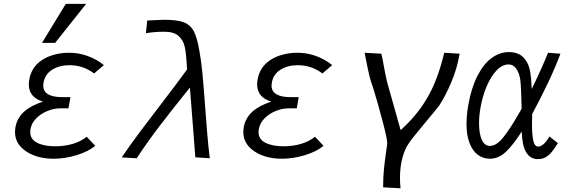

<svg xmlns="http://www.w3.org/2000/svg" viewBox="-20 -830 3040 1010"><path d="M105.5 -42.5Q59 -79.5 59 -135Q59 -148 61 -159.5Q69.5 -208.5 105.5 -241.5Q141.5 -274.5 206 -295.5Q131.5 -318 131.5 -386.5Q131.5 -396.5 134 -411.5Q145.5 -478 201.5 -514.5Q229.5 -533 266.5 -542.8Q303.5 -552.5 343.5 -552.5Q394 -552.5 439.5 -536Q488.5 -518.5 526.5 -487.5L475 -443.5Q418 -487 345.5 -487Q291.5 -487 254 -463Q216.5 -439 209 -395Q207.5 -387 207.5 -380Q207.5 -319 308.5 -319H350.5L340 -260H296.5Q263.5 -260 229 -246Q194.5 -232 170 -206.8Q145.5 -181.5 140 -149.5Q139 -144.5 139 -135.5Q139 -97.5 175.2 -79Q211.5 -60.5 270.5 -60.5Q319.5 -60.5 362.2 -73Q405 -85.5 436 -110.5L481 -63Q444.5 -32.5 383.2 -13.8Q322 5 261.5 5Q214 5 174 -7.2Q134 -19.5 105.5 -42.5ZM201 -604.5 326 -809.5H433L270 -604.5Z M822 -275.5Q912.5 -393.5 964 -464.5L962.5 -492Q959 -549.5 952 -583.2Q945 -617 920.2 -640Q895.5 -663 845 -663Q815.5 -663 794.8 -661.2Q774 -659.5 747.5 -655.5L754.5 -722L773 -723Q830 -726 842 -726Q910.5 -726 945.8 -713Q981 -700 999 -666.5Q1017 -633 1028.5 -564.5Q1038.5 -512 1045 -443.2Q1051.5 -374.5 1059 -270Q1065.5 -182 1070.8 -120.2Q1076 -58.5 1083.5 2.5L1007.5 -2.5L998 -127Q986 -287.5 979 -369.5Q884.5 -252 821.5 -169.8Q758.5 -87.5 699 2.5L620 -2Q669 -73 713 -132Q757 -191 822 -275.5Z M1306.5 -42.5Q1260 -79.5 1260 -135Q1260 -148 1262 -159.5Q1270.5 -208.5 1306.5 -241.5Q1342.5 -274.5 1407 -295.5Q1332.5 -318 1332.5 -386.5Q1332.5 -396.5 1335 -411.5Q1346.5 -478 1402.5 -514.5Q1430.5 -533 1467.5 -542.8Q1504.5 -552.5 1544.5 -552.5Q1595 -552.5 1640.5 -536Q1689.5 -518.5 1727.5 -487.5L1676 -443.5Q1619 -487 1546.5 -487Q1492.5 -487 1455 -463Q1417.5 -439 1410 -395Q1408.5 -387 1408.5 -380Q1408.5 -319 1509.5 -319H1551.5L1541 -260H1497.5Q1464.5 -260 1430 -246Q1395.5 -232 1371 -206.8Q1346.5 -181.5 1341 -149.5Q1340 -144.5 1340 -135.5Q1340 -97.5 1376.2 -79Q1412.5 -60.5 1471.5 -60.5Q1520.5 -60.5 1563.2 -73Q1606 -85.5 1637 -110.5L1682 -63Q1645.5 -32.5 1584.2 -13.8Q1523 5 1462.5 5Q1415 5 1375 -7.2Q1335 -19.5 1306.5 -42.5Z M2011.5 -35Q2016.5 -65.5 2017 -77Q2016.5 -102 1992.2 -194Q1968 -286 1942.5 -369Q1931.5 -397.5 1923.8 -428.5Q1916 -459.5 1898 -552.5L1986 -547.5Q1993.5 -516.5 2000.5 -475Q2004 -455.5 2008.2 -435Q2012.5 -414.5 2016.5 -398L2087.5 -145.5Q2175.5 -225 2225 -311.5Q2250.5 -352.5 2273.2 -410Q2296 -467.5 2317 -552.5L2398 -547.5Q2384.5 -469 2353.5 -396Q2322.5 -323 2290 -274Q2274 -253 2223.5 -193Q2195.5 -159 2168.5 -126Q2141.5 -93 2133 -79.5Q2111 -50.5 2097.5 -1.8Q2084 47 2084 106.5Q2084 133 2087 160.5L1995.5 155.5Q1995 105 1999.8 59.2Q2004.5 13.5 2011.5 -35Z M2434 -178.5Q2434 -224 2443.5 -277.5Q2459.5 -368.5 2491.5 -431Q2523.5 -493.5 2566.2 -524.8Q2609 -556 2657 -556Q2708.5 -556 2736.2 -525Q2764 -494 2770.5 -443Q2774.5 -419.5 2777 -361.5Q2803.5 -415.5 2828.2 -471Q2853 -526.5 2863 -552.5L2928 -547.5Q2901 -474.5 2860.8 -390.2Q2820.5 -306 2779.5 -230.5L2778.5 -173Q2778.5 -125.5 2785 -92.2Q2791.5 -59 2811.5 -59Q2825.5 -59 2841.5 -73.8Q2857.5 -88.5 2870 -112L2915 -77Q2895 -46.5 2882 -30.2Q2869 -14 2851.2 -3.5Q2833.5 7 2809.5 7Q2728.5 7 2724.5 -138Q2678 -65.5 2640 -30.2Q2602 5 2557 5Q2521.5 5 2493.8 -15.5Q2466 -36 2450 -77.2Q2434 -118.5 2434 -178.5ZM2500 -181Q2500 -128 2514.2 -95.2Q2528.5 -62.5 2557.5 -62.5Q2592 -62.5 2628.8 -109Q2665.5 -155.5 2711.5 -236.5L2724 -258Q2722 -373 2716.5 -414Q2709.5 -451 2694 -471Q2678.5 -491 2656 -491Q2621.5 -491 2591.2 -458.5Q2561 -426 2539.2 -373.8Q2517.5 -321.5 2507.5 -263Q2500 -221 2500 -181Z"/></svg>

Font: JuliaMono Light
Style: Italic
Weight: 300
Italic angle: -9°
Monospace: yes
Designer: cormullion
Foundry: corm
Version: Version 0.054; ttfautohint (v1.8.4)